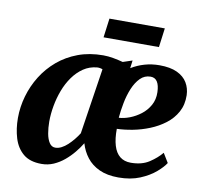

<svg xmlns="http://www.w3.org/2000/svg" viewBox="-83 -839 1008 939"><g transform="rotate(10 421.5 -369.0)"><path d="M533 -565.5 528 -526.5Q559 -545.5 594 -555.5Q629 -565.5 667 -565.5Q721 -565.5 755 -549.5Q789 -533.5 805.5 -506Q822 -478.5 823 -444Q824 -396.5 804.2 -360.5Q784.5 -324.5 750.8 -298.8Q717 -273 676 -256.5Q635 -240 593 -232Q551 -224 515 -223Q514.5 -174 524.8 -140Q535 -106 556.5 -88.8Q578 -71.5 610.5 -71.5Q665.5 -71.5 702 -95.5Q738.5 -119.5 761.5 -147.5L789.5 -101.5Q776.5 -80.5 746 -54.2Q715.5 -28 669.8 -9Q624 10 563.5 10Q507.5 10 468.5 -8Q429.5 -26 405.8 -56.8Q382 -87.5 371 -126Q357 -102.5 337.2 -78.5Q317.5 -54.5 293.5 -34.5Q269.5 -14.5 241.5 -2.2Q213.5 10 182 10Q123.5 10 90.5 -18Q57.5 -46 43.5 -92Q29.5 -138 29.5 -191.5Q29.5 -246.5 45 -300.5Q60.5 -354.5 90.2 -402.2Q120 -450 163.5 -486.8Q207 -523.5 263.2 -544.5Q319.5 -565.5 388 -565.5Q412 -565.5 438.2 -560.8Q464.5 -556 486.5 -550ZM345.5 -171 395.5 -497.5Q390 -500 383 -501.2Q376 -502.5 368 -502Q330.5 -498.5 301 -478.5Q271.5 -458.5 249.2 -427.2Q227 -396 212.5 -357.8Q198 -319.5 190.8 -279Q183.5 -238.5 183.5 -200.5Q183.5 -169.5 188.5 -141.8Q193.5 -114 204.8 -97Q216 -80 234 -80Q249.5 -80 265 -88Q280.5 -96 295 -109.5Q309.5 -123 322.5 -139Q335.5 -155 345.5 -171ZM634 -503Q604 -503 582.8 -481.5Q561.5 -460 547.2 -425.8Q533 -391.5 525.5 -352.2Q518 -313 515 -278Q540 -279 568.8 -290Q597.5 -301 623 -320.5Q648.5 -340 664.5 -368.5Q680.5 -397 679.5 -433.5Q678.5 -468 667.2 -485.5Q656 -503 634 -503ZM386 -747.5H661L648.5 -652.5H373.5Z"/></g></svg>

Font: Merriweather 24pt ExtraBold
Style: Italic
Weight: 800
Italic angle: -7.8°
Version: Version 2.101